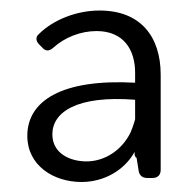

<svg xmlns="http://www.w3.org/2000/svg" viewBox="-20 -749 379 374"><path d="M173.8 -728.5C129.9 -728.5 84 -710.9 55.7 -682.6C48.8 -676.8 49.8 -668.9 56.6 -662.1L62.5 -656.2C69.3 -648.4 76.2 -649.4 84 -656.2C105.5 -675.8 136.7 -688.5 168 -688.5C220.7 -688.5 243.2 -652.3 243.2 -607.4V-587.9C100.6 -595.7 33.2 -552.7 33.2 -484.4C33.2 -426.8 84 -394.5 138.7 -394.5C183.6 -394.5 222.7 -418 242.2 -453.1V-448.2C242.2 -445.3 244.1 -442.4 246.1 -441.4L250 -417C251 -407.2 257.8 -402.3 266.6 -402.3H277.3C287.1 -402.3 293 -408.2 293 -418V-603.5C293 -677.7 253.9 -728.5 173.8 -728.5ZM234.4 -491.2C217.8 -457 184.6 -434.6 148.4 -434.6C116.2 -434.6 82 -450.2 82 -487.3C82 -530.3 128.9 -563.5 243.2 -554.7V-514.6V-516.6C243.2 -516.6 240.2 -504.9 234.4 -491.2Z"/></svg>

Font: Ed Sans Neue Light
Style: Regular
Weight: 300
Designer: Stephen Hutchings
Version: Version 1.004;PS 001.004;hotconv 1.0.88;makeotf.lib2.5.64775